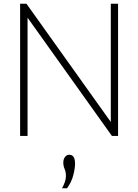

<svg xmlns="http://www.w3.org/2000/svg" viewBox="-20 -730 742 1031"><path d="M575 -710H614V0H581L128 -635V0H88V-710H122L575 -75ZM313 281Q322 265 328 248Q334 231 334 216Q334 193 327 177.5Q320 162 320 143Q320 125 329 113Q338 101 352 101Q383 101 383 149Q383 174 373.5 211Q364 248 340 281Z"/></svg>

Font: Livvic ExtraLight
Style: Regular
Weight: 275
Designer: Jacques Le Bailly, Baron von Fonthausen
Version: Version 1.001; ttfautohint (v1.8.2)